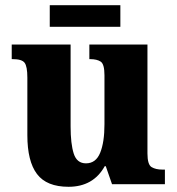

<svg xmlns="http://www.w3.org/2000/svg" viewBox="-20 -707 678 737"><path d="M243 10Q159 10 122 -39Q85 -88 85 -188V-409Q85 -452 74.5 -466Q64 -480 29 -480H25V-536H251V-222Q251 -155 263 -117.5Q275 -80 310 -80Q348 -80 364.5 -120.5Q381 -161 381 -230V-418Q381 -461 366.5 -470.5Q352 -480 326 -480H323V-536H546V-118Q546 -75 562 -65.5Q578 -56 603 -56H613V0H410L386 -69H382Q338 10 243 10ZM171 -604V-687H442V-604Z"/></svg>

Font: Noto Serif SemiCondensed ExtraBold
Style: Regular
Weight: 800
Width: 4
Designer: Monotype Design Team
Foundry: Monotype Imaging Inc.
Version: Version 2.015